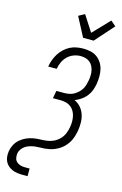

<svg xmlns="http://www.w3.org/2000/svg" viewBox="-177 -1052 848 1336"><g transform="rotate(15 247.0 -383.5)"><path d="M132 215Q112 215 93 212.5Q74 210 56.5 202.5Q39 195 25.5 183Q12 171 4 154.5Q-4 138 -5.5 119Q-7 100 -4 80Q0 56 12 33Q24 10 44 -7Q64 -24 87.5 -34.5Q111 -45 135.5 -49.5Q160 -54 184 -54.5Q208 -55 232.5 -58Q257 -61 280 -71.5Q303 -82 321.5 -100.5Q340 -119 350 -142.5Q360 -166 364 -190Q368 -211 368 -231Q368 -251 364 -270Q360 -289 350.5 -305.5Q341 -322 326 -333.5Q311 -345 291.5 -350Q272 -355 252 -355H197L207 -410H262Q279 -410 296.5 -413Q314 -416 329.5 -424Q345 -432 359.5 -445Q374 -458 383.5 -473.5Q393 -489 398 -506Q403 -523 406 -540Q409 -558 409.5 -576Q410 -594 406.5 -611Q403 -628 395 -643Q387 -658 373.5 -668.5Q360 -679 343 -683.5Q326 -688 308 -688Q284 -688 259 -679Q234 -670 215 -651.5Q196 -633 185 -609.5Q174 -586 170 -561L169 -559H108L109 -562Q113 -586 121.5 -609Q130 -632 143.5 -653.5Q157 -675 176 -693Q195 -711 217.5 -722.5Q240 -734 264.5 -738.5Q289 -743 313 -743Q339 -743 364.5 -737.5Q390 -732 410 -718Q430 -704 444 -683Q458 -662 464 -637.5Q470 -613 470 -586.5Q470 -560 466 -533Q462 -509 453.5 -485Q445 -461 429 -440.5Q413 -420 391.5 -405Q370 -390 346 -381Q372 -369 391 -347.5Q410 -326 419 -298.5Q428 -271 428.5 -241Q429 -211 424 -180Q421 -164 416 -147Q411 -130 404 -114Q397 -98 386 -83Q375 -68 362 -55.5Q349 -43 333.5 -33.5Q318 -24 301 -17Q284 -10 267 -6.5Q250 -3 233 -1.5Q216 0 199 0Q182 0 165 2Q148 4 130.5 9Q113 14 97.5 23.5Q82 33 71 48Q60 63 57 80Q55 97 58 113Q61 129 72.5 140Q84 151 99.5 155.5Q115 160 132 160H167V215ZM291 -815 218 -954 262 -978 336 -863 450 -982 487 -950 367 -815Z"/></g></svg>

Font: Iosevka Light
Style: Italic
Weight: 300
Italic angle: -9°
Monospace: yes
Designer: Belleve Invis
Foundry: Belleve Invis
Version: Version 32.5.0; ttfautohint (v1.8.4)